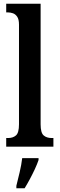

<svg xmlns="http://www.w3.org/2000/svg" viewBox="-20 -780 317 1021"><path d="M13 0V-46H23Q49 -46 65 -60Q81 -74 81 -119V-649Q81 -677 71.5 -691Q62 -705 48.5 -709.5Q35 -714 23 -714H13V-760H196V-119Q196 -74 212 -60Q228 -46 255 -46H264V0ZM67 208Q75 176 84.5 136Q94 96 98 61H185V71Q178 92 165.5 119Q153 146 138.5 173Q124 200 111 221H67Z"/></svg>

Font: Noto Serif Myanmar ExtraCondensed SemiBold
Style: Regular
Weight: 600
Width: 2
Designer: Ben Mitchell and the Monotype Design Team
Foundry: Monotype Imaging Inc.
Version: Version 2.106; ttfautohint (v1.8.4.7-5d5b)